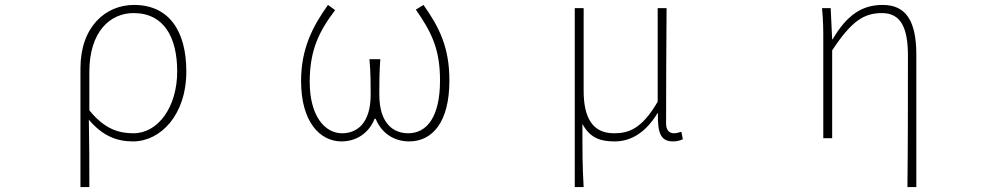

<svg xmlns="http://www.w3.org/2000/svg" viewBox="-20 -560 4040 778"><path d="M306 198H342C342 92 342 31 340 -75C396 -9 453 13 519 13C629 13 735 -92 735 -271C735 -434 665 -540 523 -540C408 -540 306 -452 306 -283ZM521 -20C464 -20 405 -35 342 -113V-268C342 -435 429 -507 521 -507C647 -507 698 -405 698 -271C698 -124 619 -20 521 -20Z M1364 13C1421 13 1474 -18 1498 -79H1502C1527 -18 1579 13 1638 13C1730 13 1801 -62 1801 -234C1801 -368 1760 -450 1696 -540L1665 -521C1730 -428 1763 -359 1763 -234C1763 -85 1709 -20 1634 -20C1578 -20 1517 -55 1517 -177C1517 -217 1517 -267 1521 -320H1477C1482 -267 1482 -217 1482 -177C1482 -55 1422 -20 1366 -20C1296 -20 1235 -90 1235 -228C1235 -356 1272 -432 1338 -519L1309 -540C1247 -453 1200 -363 1200 -232C1200 -65 1277 13 1364 13Z M2309 198H2345C2340 108 2340 66 2340 -58C2371 0 2414 13 2471 13C2536 13 2596 -22 2644 -101H2646C2644 -20 2658 13 2707 13C2724 13 2737 9 2747 4L2741 -26C2727 -22 2720 -20 2710 -20C2692 -20 2679 -33 2679 -59C2679 -217 2680 -368 2681 -527H2645V-148C2579 -34 2524 -20 2467 -20C2380 -20 2345 -85 2345 -192V-527H2309Z M3657 198H3693V-339C3693 -475 3651 -540 3557 -540C3476 -540 3414 -503 3354 -401H3352L3346 -527H3311C3316 -474 3316 -438 3316 -396V0H3352V-356C3430 -474 3480 -507 3554 -507C3629 -507 3659 -450 3659 -334C3659 -158 3659 21 3657 198Z"/></svg>

Font: Harano Aji Gothic K1 ExtraLight
Style: Regular
Weight: 250
Foundry: Masamichi Hosoda
Version: HaranoAjiGothicK1-ExtraLight version 20230610;ttx 4.39.4